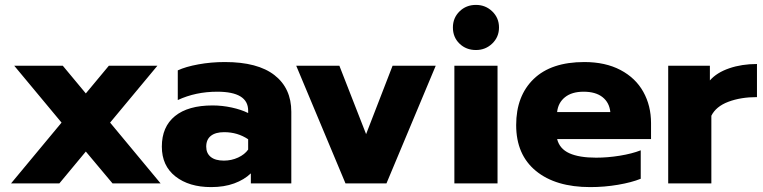

<svg xmlns="http://www.w3.org/2000/svg" viewBox="-20 -748 3112 783"><path d="M231 -248 38 -480H236L330 -367L424 -480H622L429 -248L635 0H439L330 -130L222 0H25Z M640 -150Q640 -231 693.5 -274.5Q747 -318 847 -318Q886 -318 925 -309.5Q964 -301 992 -287V-297Q992 -374 866 -374Q778 -374 705 -340V-461Q737 -476 789 -485.5Q841 -495 897 -495Q1031 -495 1099.5 -441.5Q1168 -388 1168 -292V0H1003V-41Q976 -15 935 0Q894 15 841 15Q751 15 695.5 -28.5Q640 -72 640 -150ZM992 -138V-180Q949 -209 894 -209Q859 -209 840 -194Q821 -179 821 -150Q821 -123 839.5 -108Q858 -93 893 -93Q924 -93 951 -105.5Q978 -118 992 -138Z M1188 -480H1364L1473 -201L1581 -480H1757L1556 0H1389Z M1827 -636Q1827 -675 1854 -701.5Q1881 -728 1921 -728Q1960 -728 1987.5 -701.5Q2015 -675 2015 -636Q2015 -597 1987.5 -570.5Q1960 -544 1921 -544Q1881 -544 1854 -570Q1827 -596 1827 -636ZM1833 -480H2009V0H1833Z M2085 -238Q2085 -357 2156.5 -426Q2228 -495 2363 -495Q2449 -495 2510.5 -462.5Q2572 -430 2603.5 -373.5Q2635 -317 2635 -246V-181H2252Q2262 -141 2302 -123Q2342 -105 2411 -105Q2458 -105 2507.5 -113Q2557 -121 2593 -135V-19Q2556 -4 2500.5 5.5Q2445 15 2387 15Q2246 15 2165.5 -51Q2085 -117 2085 -238ZM2469 -291Q2465 -330 2437 -352Q2409 -374 2360 -374Q2312 -374 2284 -351.5Q2256 -329 2252 -291Z M2705 -480H2875V-420Q2903 -452 2954 -469.5Q3005 -487 3067 -487V-352Q3001 -352 2950.5 -333Q2900 -314 2881 -276V0H2705Z"/></svg>

Font: Prompt
Style: Bold
Weight: 700
Designer: Katatrad Team
Foundry: CadsonDemak
Version: Version 1.000